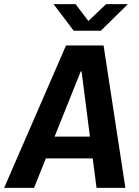

<svg xmlns="http://www.w3.org/2000/svg" viewBox="-48 -905 668 925"><path d="M-28 0 270 -686H451L556 0H417L345 -561H341L116 0ZM114 -142 129 -247H463L448 -142ZM307 -757 210 -885H316L392 -785H358L463 -885H568L438 -757Z"/></svg>

Font: Chivo Mono SemiBold
Style: Italic
Weight: 600
Italic angle: -8.05°
Monospace: yes
Version: Version 1.008